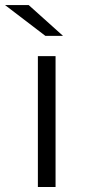

<svg xmlns="http://www.w3.org/2000/svg" viewBox="-53 -751 342 771"><path d="M99.1 0V-525.5H170.1V0ZM129.2 -607 -32.7 -730.6H62.3L200 -607Z"/></svg>

Font: Montserrat Thin
Style: Regular
Weight: 100
Designer: Julieta Ulanovsky
Foundry: Julieta Ulanovsky
Version: Version 9.000